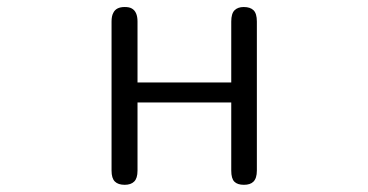

<svg xmlns="http://www.w3.org/2000/svg" viewBox="-20 -510 1040 542"><path d="M632.8 -449.2V-277.3H368.2V-449.2Q368.2 -477.5 351.6 -486.3Q344.7 -490.2 332 -490.2Q307.6 -490.2 299.8 -473.6Q294.9 -464.8 294.9 -449.2V-28.3Q294.9 -6.8 304.2 2.4Q313.5 11.7 332 11.7Q349.6 11.7 358.9 2.4Q368.2 -6.8 368.2 -28.3V-220.7H632.8V-28.3Q632.8 -5.9 641.6 2.9Q650.4 11.7 668.5 11.7Q686.5 11.7 695.3 2.9Q705.1 -6.8 705.1 -28.3V-449.2Q705.1 -471.7 695.8 -481Q686.5 -490.2 668 -490.2Q651.4 -490.2 642.1 -481Q632.8 -471.7 632.8 -449.2Z"/></svg>

Font: FakePearl
Style: ExtraLight
Weight: 300
Version: Version 1.2